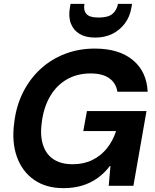

<svg xmlns="http://www.w3.org/2000/svg" viewBox="-20 -964 803 996"><path d="M309 12Q219 12 157 -31Q95 -74 67.5 -151Q40 -228 54 -329Q64 -414 99 -484Q134 -554 189 -605Q244 -656 316 -684Q388 -712 472 -712Q597 -712 669 -652.5Q741 -593 746 -488H589Q582 -533 547 -558Q512 -583 450 -583Q380 -583 326.5 -552Q273 -521 240 -464.5Q207 -408 197 -332Q187 -262 203 -212.5Q219 -163 258 -137.5Q297 -112 357 -112Q414 -112 459 -134Q504 -156 535 -195Q566 -234 582 -284H412L431 -388H740L672 0H544L553 -103H550Q523 -67 487 -41Q451 -15 407 -1.5Q363 12 309 12ZM474 -769Q425 -769 393 -788Q361 -807 347.5 -842.5Q334 -878 343 -927L346 -944H418Q412 -911 428 -892Q444 -873 492 -873Q541 -873 563.5 -892Q586 -911 592 -944H665L662 -926Q654 -877 627.5 -842Q601 -807 562 -788Q523 -769 474 -769Z"/></svg>

Font: DM Sans 36pt ExtraBold
Style: Italic
Weight: 800
Italic angle: -10°
Designer: Colophon Foundry, Jonny Pinhorn
Foundry: Colophon Foundry
Version: Version 4.004;gftools[0.9.30]